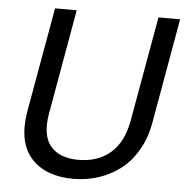

<svg xmlns="http://www.w3.org/2000/svg" viewBox="-51 -747 777 803"><g transform="rotate(5 337.5 -345.0)"><path d="M69.8 -256.8 147.9 -696.8H238.8L161.1 -256.8Q145 -164.6 182.6 -119.4Q220.2 -74.2 299.8 -74.2Q380.9 -74.2 434.1 -119.4Q487.3 -164.6 503.9 -256.8L582 -696.8H672.9L595.2 -256.8Q583.5 -190.9 553.7 -139.6Q523.9 -88.4 481.9 -56.9Q439.9 -25.4 390.1 -9.3Q340.3 6.8 285.2 6.8Q230 6.8 186.3 -8.8Q142.6 -24.4 111.6 -56.9Q80.6 -89.4 69.6 -139.2Q58.6 -189 69.8 -256.8Z"/></g></svg>

Font: Poppins
Style: Italic
Weight: 400
Italic angle: -10°
Designer: Ninad Kale (Devanagari), Jonny Pinhorn (Latin)
Foundry: Indian Type Foundry
Version: Version 3.200;PS 1.000;hotconv 16.6.54;makeotf.lib2.5.65590